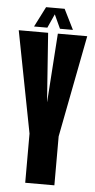

<svg xmlns="http://www.w3.org/2000/svg" viewBox="-55 -822 424 856"><g transform="rotate(5 156.5 -394.0)"><path d="M91.5 0H222V-219L310 -675H178.5L157.5 -368H157L135 -675H3.5L91.5 -220ZM70 -697.5H129.5L157.5 -759.5L186 -697.5H244L199 -788H116Z"/></g></svg>

Font: Anybody UltraCondensed
Style: Bold
Weight: 700
Width: 1
Version: Version 1.113;gftools[0.9.25]